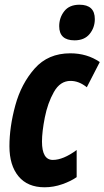

<svg xmlns="http://www.w3.org/2000/svg" viewBox="-20 -784 443 814"><path d="M382 -703Q382 -764 317 -764Q274 -764 252.5 -736.5Q231 -709 231 -673Q231 -613 296 -613Q338 -613 360 -640Q382 -667 382 -703ZM305 -33V-148Q248 -106 204 -106Q158 -106 158 -184Q158 -225 170 -286Q182 -347 208.5 -394Q235 -441 279 -441Q315 -441 348 -414L403 -521Q349 -558 278 -558Q184 -558 127 -493.5Q70 -429 45 -337.5Q20 -246 20 -164Q20 -83 58.5 -36.5Q97 10 169 10Q207 10 244 -3Q281 -16 305 -33Z"/></svg>

Font: Noto Sans UI Condensed ExtraBold
Style: Italic
Weight: 800
Width: 3
Designer: Monotype Design Team
Foundry: Monotype Imaging Inc.
Version: 1.001